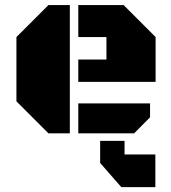

<svg xmlns="http://www.w3.org/2000/svg" viewBox="-20 -539 690 776"><path d="M262.2 0H175.8L46.4 -129.4V-389.2L175.8 -518.6H262.2ZM296.4 -208V-298.3H410.2V-389.2H296.4V-518.6H479.5L608.9 -389.2V-208ZM296.4 0V-121.1H586.4V-64.9L522 0ZM607.9 85.4V217.3H470.2L384.8 119.6V30.3H483.4V85.4Z"/></svg>

Font: Black Ops One [rus by aLiNcE]
Style: Regular
Weight: 400
Designer: James Grieshaber
Foundry: James Grieshaber
Version: Version 1.002;May 25, 2024;FontCreator 13.0.0.2680 64-bit